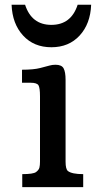

<svg xmlns="http://www.w3.org/2000/svg" viewBox="-20 -772 405 792"><path d="M27.8 0ZM71.8 -53.7Q117.2 -53.7 128.7 -62.3Q140.1 -70.8 142.6 -80.6Q145 -90.3 145 -105V-374Q145 -409.2 138.9 -419.9Q132.8 -430.7 106 -430.7H70.8V-484.4Q118.7 -484.4 146 -491.5Q173.3 -498.5 184.6 -501.7Q195.8 -504.9 209 -504.9Q234.4 -504.9 242.4 -490Q250.5 -475.1 250.5 -442.4V-105Q250.5 -74.2 260.3 -66.4Q276.9 -53.7 323.2 -53.7V0H71.8ZM191.9 -669.4Q273.4 -669.4 300.3 -752.4H356Q353 -673.8 308.6 -625.5Q264.2 -577.1 191.9 -577.1Q119.6 -577.1 75.2 -625.5Q30.8 -673.8 27.8 -752.4H83.5Q110.4 -669.4 191.9 -669.4Z"/></svg>

Font: Arbutus Slab
Style: Regular
Weight: 400
Version: Version 1.002; ttfautohint (v0.92) -l 10 -r 16 -G 200 -x 7 -